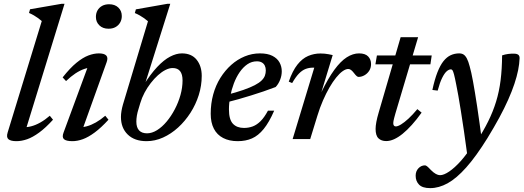

<svg xmlns="http://www.w3.org/2000/svg" viewBox="-20 -736 2773 1016"><path d="M201 -624.5Q192 -632.5 181.8 -640Q171.5 -647.5 159.5 -654.5Q147.5 -661.5 133.5 -667.5L139 -687L306.5 -716H321.5L113.5 -40L100.5 -63.5Q121 -61.5 144.5 -67.5Q168 -73.5 193 -87.5Q218 -101.5 243.5 -123.5L260.5 -102.5Q221.5 -59.5 187.2 -34.5Q153 -9.5 123.5 0.8Q94 11 67 11Q37 11 24.8 0.8Q12.5 -9.5 20.5 -35Z M316.5 -35 450 -397 469 -378Q449 -379 426.2 -371.2Q403.5 -363.5 379.2 -347.5Q355 -331.5 329.5 -307L311.5 -326.5Q351 -376.5 384.8 -404Q418.5 -431.5 447.8 -442.5Q477 -453.5 503 -453.5Q531.5 -453.5 542.2 -442.2Q553 -431 544.5 -407.5L411.5 -37L396 -63Q416.5 -61.5 439.5 -67.8Q462.5 -74 487.2 -88Q512 -102 537 -123.5L554 -102.5Q515 -60 481.2 -35Q447.5 -10 418.5 0.5Q389.5 11 363 11Q329.5 11 318.2 0.2Q307 -10.5 316.5 -35ZM487.5 -646.5Q487.5 -666 496 -681Q504.5 -696 520.2 -704.8Q536 -713.5 557.5 -713.5Q588 -713.5 606.2 -696Q624.5 -678.5 624.5 -651Q624.5 -632 615.8 -616.8Q607 -601.5 591.5 -592.8Q576 -584 554.5 -584Q524 -584 505.8 -601.8Q487.5 -619.5 487.5 -646.5Z M713.5 -161Q707 -141 704.2 -123.8Q701.5 -106.5 701.5 -92.5Q701.5 -61.5 716 -46Q730.5 -30.5 758 -30.5Q784 -30.5 811 -47.2Q838 -64 862 -92.8Q886 -121.5 905 -157.8Q924 -194 935 -233.2Q946 -272.5 946 -310.5Q946 -343 933 -359.5Q920 -376 893.5 -376Q876 -376 856 -366Q836 -356 816 -338Q796 -320 777.8 -296.5Q759.5 -273 745 -245.8Q730.5 -218.5 722 -189.5ZM763 -623.5Q753.5 -632 742.8 -639.5Q732 -647 720 -654Q708 -661 693.5 -667L699 -686.5L866.5 -716H881L741 -272L738.5 -283.5Q776.5 -344 811.8 -381.5Q847 -419 880 -436.2Q913 -453.5 942.5 -453.5Q993.5 -453.5 1020.5 -420Q1047.5 -386.5 1047.5 -334.5Q1047.5 -283 1031.8 -233Q1016 -183 987.8 -139Q959.5 -95 922.5 -61.2Q885.5 -27.5 842.8 -8.2Q800 11 755.5 11Q692 11 656 -24Q620 -59 620 -117Q620 -132 622.8 -148.5Q625.5 -165 630.5 -182.5Z M1339.5 -411.5Q1312 -411.5 1289.2 -396Q1266.5 -380.5 1248.2 -354Q1230 -327.5 1217.5 -294.5Q1205 -261.5 1198.2 -226Q1191.5 -190.5 1191.5 -157Q1191.5 -103.5 1212.5 -81.2Q1233.5 -59 1271 -59Q1296 -59 1317.8 -67.2Q1339.5 -75.5 1359.2 -95.2Q1379 -115 1398 -150.5H1431Q1404 -88.5 1375.2 -53.2Q1346.5 -18 1313.2 -3.5Q1280 11 1238 11Q1193 11 1160.8 -5.8Q1128.5 -22.5 1111.8 -54.8Q1095 -87 1095 -134Q1095 -188 1108.2 -236.2Q1121.5 -284.5 1146.2 -324Q1171 -363.5 1203.5 -392.5Q1236 -421.5 1274.8 -437.5Q1313.5 -453.5 1355.5 -453.5Q1396.5 -453.5 1422 -440.2Q1447.5 -427 1459.2 -405.5Q1471 -384 1471 -358.5Q1471 -335.5 1462 -313Q1453 -290.5 1438.5 -275.5Q1407 -263.5 1374.2 -252.2Q1341.5 -241 1308.2 -230.8Q1275 -220.5 1241.8 -211Q1208.5 -201.5 1176 -193.5L1177.5 -233.5Q1230.5 -247 1267.5 -260Q1304.5 -273 1328 -285.2Q1351.5 -297.5 1364.2 -310Q1377 -322.5 1381.8 -335.8Q1386.5 -349 1386.5 -363.5Q1386.5 -378 1381.2 -388.8Q1376 -399.5 1365.5 -405.5Q1355 -411.5 1339.5 -411.5Z M1643 -378Q1641.5 -378 1639.8 -378Q1638 -378 1636 -378Q1615.5 -378 1597.5 -371.2Q1579.5 -364.5 1562.2 -347Q1545 -329.5 1526 -296.5L1508 -304Q1528 -361.5 1553.8 -394Q1579.5 -426.5 1610.5 -439.8Q1641.5 -453 1675.5 -453Q1687.5 -453 1698 -452Q1708.5 -451 1719 -449Q1729.5 -447 1740.5 -444.5L1679.5 -244.5L1680 -247Q1716 -321 1749.2 -366.5Q1782.5 -412 1815 -432.8Q1847.5 -453.5 1880 -453.5Q1912.5 -453.5 1928 -437.5Q1943.5 -421.5 1943.5 -397Q1943.5 -376.5 1933.5 -361.2Q1923.5 -346 1908.2 -337.5Q1893 -329 1877 -329Q1872.5 -329 1866.8 -334Q1861 -339 1853.5 -349Q1845.5 -359.5 1838.2 -365.2Q1831 -371 1823 -371Q1809.5 -371 1793 -359.2Q1776.5 -347.5 1758.8 -325.5Q1741 -303.5 1723.2 -272.8Q1705.5 -242 1689 -204.2Q1672.5 -166.5 1659.5 -123.5L1621.5 0H1528.5Z M1966.5 -395.5 1974.5 -442.5H2264.5L2257.5 -395.5ZM2072.5 -136Q2068.5 -122 2066 -112.2Q2063.5 -102.5 2062.2 -95.8Q2061 -89 2061 -84.5Q2061 -75 2064.8 -71Q2068.5 -67 2074.5 -67Q2085 -67 2102.2 -77.5Q2119.5 -88 2141.5 -108.2Q2163.5 -128.5 2188.5 -158.5L2211 -140Q2184.5 -103 2159.2 -75Q2134 -47 2110.5 -28Q2087 -9 2065.2 0.8Q2043.5 10.5 2023.5 10.5Q1998 10.5 1982.8 -4Q1967.5 -18.5 1967.5 -54Q1967.5 -69 1971.5 -90.8Q1975.5 -112.5 1984 -141L2100 -539H2192.5Z M2296 -256.5 2268 -260Q2280 -316 2294.8 -353.5Q2309.5 -391 2327 -412.8Q2344.5 -434.5 2365.2 -444Q2386 -453.5 2410 -453.5Q2423.5 -453.5 2433 -447.5Q2442.5 -441.5 2450.5 -426.5Q2458.5 -411.5 2465.5 -384.5Q2473.5 -357 2483 -305.5Q2492.5 -254 2504.8 -173.2Q2517 -92.5 2532 22.5L2454.5 97Q2444 17.5 2435 -43Q2426 -103.5 2418.8 -149Q2411.5 -194.5 2405.5 -228.8Q2399.5 -263 2394 -289.5Q2387 -325.5 2382.5 -342.2Q2378 -359 2374.5 -364Q2371 -369 2366 -369Q2355.5 -369 2343.8 -358.8Q2332 -348.5 2319.8 -324Q2307.5 -299.5 2296 -256.5ZM2482 29 2500.5 15Q2537.5 -41.5 2563.2 -93.5Q2589 -145.5 2605.2 -198.5Q2621.5 -251.5 2629 -311.2Q2636.5 -371 2637 -443Q2653.5 -448.5 2669.2 -450.5Q2685 -452.5 2700 -452Q2715 -452 2722.5 -446.2Q2730 -440.5 2729.5 -427.5Q2728.5 -398.5 2721.8 -364.8Q2715 -331 2702 -292Q2689 -253 2669.2 -208.5Q2649.5 -164 2622 -113.2Q2594.5 -62.5 2559 -4.5Q2499 92 2447.2 150Q2395.5 208 2348.8 233.8Q2302 259.5 2256.5 259.5Q2215.5 259.5 2197.5 241Q2179.5 222.5 2179.5 194Q2179.5 170 2194.2 154.5Q2209 139 2229 139Q2233.5 139 2240.2 144.2Q2247 149.5 2260.5 164Q2274.5 178 2286.5 184.5Q2298.5 191 2308.5 191Q2328.5 191 2357.2 171.5Q2386 152 2418.5 115.8Q2451 79.5 2482 29Z"/></svg>

Font: Newsreader 16pt Medium
Style: Italic
Weight: 500
Italic angle: -17°
Designer: Hugues Gentile
Foundry: Production Type
Version: Version 1.003